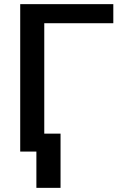

<svg xmlns="http://www.w3.org/2000/svg" viewBox="-20 -731 596 926"><path d="M272 175H155.5V0H77.5V-711H526.5V-619H193.5V-86.5H272Z"/></svg>

Font: Roberto Sans Medium
Style: Regular
Weight: 500
Designer: Google (font) & Cristiano Sobral (main changes)
Version: Version 1.000;October 12, 2021;FontCreator 14.0.0.2814 64-bi